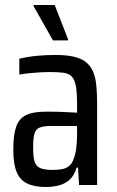

<svg xmlns="http://www.w3.org/2000/svg" viewBox="-20 -737 465 765"><path d="M162 8Q117 8 88 -6Q59 -20 46 -52.5Q33 -85 33 -141Q33 -200 44.5 -232.5Q56 -265 84 -278.5Q112 -292 160 -292Q171 -292 185.5 -292Q200 -292 216.5 -291.5Q233 -291 250.5 -290Q268 -289 287 -288V-322Q287 -367 282.5 -393Q278 -419 266.5 -431.5Q255 -444 233.5 -447Q212 -450 177 -450Q163 -450 144 -449Q125 -448 103 -446Q81 -444 57 -440V-503Q90 -511 126 -514.5Q162 -518 200 -518Q243 -518 272.5 -511.5Q302 -505 320.5 -491Q339 -477 349.5 -454.5Q360 -432 363.5 -399Q367 -366 367 -322V0H295L291 -69H285Q276 -38 258 -21.5Q240 -5 215.5 1.5Q191 8 162 8ZM190 -60Q211 -60 227 -63Q243 -66 254.5 -75Q266 -84 272 -100Q280 -119 283.5 -144.5Q287 -170 287 -202V-235H182Q152 -235 136.5 -228Q121 -221 116.5 -202Q112 -183 112 -147Q112 -112 118 -93Q124 -74 141 -67Q158 -60 190 -60ZM191 -576 114 -712V-717H198L251 -581V-576Z"/></svg>

Font: Saira Condensed Medium
Style: Regular
Weight: 500
Width: 3
Designer: Hector Gatti with collaboration of the Omnibus-Type team
Foundry: Omnibus-Type
Version: Version 1.101